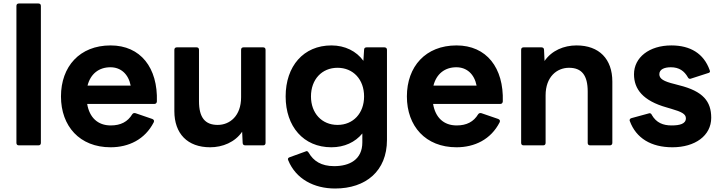

<svg xmlns="http://www.w3.org/2000/svg" viewBox="-20 -795 4124 1099"><path d="M88 37H200C209 37 214 32 214 23V-761C214 -770 209 -775 200 -775H88C79 -775 74 -770 74 -761V23C74 32 79 37 88 37Z M613 48C717 48 810 3 860 -95C864 -104 861 -110 852 -114L756 -147C748 -149 742 -148 737 -141C711 -98 671 -77 614 -77C539 -77 492 -123 479 -200H863C872 -200 877 -205 878 -214C884 -407 785 -535 613 -535C436 -535 329 -414 329 -243C329 -73 436 48 613 48ZM728 -305H481C498 -372 546 -410 612 -410C672 -410 715 -371 728 -305Z M1183 48C1254 48 1325 19 1366 -41L1369 23C1369 33 1376 37 1384 37H1486C1495 37 1500 32 1500 23V-510C1500 -519 1495 -524 1486 -524H1374C1365 -524 1360 -519 1360 -510V-238C1360 -131 1295 -80 1226 -80C1153 -80 1119 -123 1119 -216V-510C1119 -519 1114 -524 1105 -524H992C984 -524 978 -519 978 -510V-159C978 -30 1053 48 1183 48Z M1898 284C2074 284 2195 184 2195 6V-510C2195 -519 2189 -524 2180 -524H2079C2070 -524 2064 -520 2064 -510L2060 -447C2020 -502 1955 -535 1877 -535C1717 -535 1615 -416 1615 -243C1615 -71 1717 48 1877 48C1951 48 2013 19 2054 -31V20C2054 119 1980 156 1893 156C1818 156 1774 126 1747 79C1744 74 1740 70 1735 70C1733 70 1731 71 1729 72L1638 105C1632 107 1628 111 1628 116C1628 118 1629 120 1630 123C1674 230 1778 284 1898 284ZM1760 -243C1760 -340 1822 -407 1912 -407C2002 -407 2064 -340 2064 -243C2064 -147 2002 -80 1912 -80C1822 -80 1760 -147 1760 -243Z M2593 48C2697 48 2790 3 2840 -95C2844 -104 2841 -110 2832 -114L2736 -147C2728 -149 2722 -148 2717 -141C2691 -98 2651 -77 2594 -77C2519 -77 2472 -123 2459 -200H2843C2852 -200 2857 -205 2858 -214C2864 -407 2765 -535 2593 -535C2416 -535 2309 -414 2309 -243C2309 -73 2416 48 2593 48ZM2708 -305H2461C2478 -372 2526 -410 2592 -410C2652 -410 2695 -371 2708 -305Z M2977 37H3089C3098 37 3103 32 3103 23V-249C3103 -356 3168 -407 3237 -407C3310 -407 3344 -364 3344 -271V23C3344 32 3349 37 3358 37H3471C3479 37 3485 32 3485 23V-328C3485 -457 3410 -535 3280 -535C3208 -535 3138 -506 3097 -446L3094 -510C3094 -520 3087 -524 3079 -524H2977C2968 -524 2963 -519 2963 -510V23C2963 32 2968 37 2977 37Z M3829 48C3958 48 4051 -18 4051 -121C4051 -214 4005 -273 3867 -307L3841 -314C3779 -329 3754 -344 3754 -370C3754 -399 3784 -410 3820 -410C3868 -410 3897 -388 3917 -353C3920 -347 3924 -344 3929 -344C3931 -344 3933 -344 3935 -345L4034 -377C4040 -378 4044 -382 4044 -387C4044 -389 4043 -392 4042 -394C4008 -489 3931 -535 3823 -535C3696 -535 3609 -466 3609 -370C3609 -284 3661 -218 3796 -180L3823 -172C3882 -155 3906 -142 3906 -118C3906 -86 3871 -77 3824 -77C3776 -77 3737 -92 3711 -137C3709 -143 3704 -147 3698 -147L3694 -146L3595 -119C3588 -117 3584 -113 3584 -107C3584 -105 3584 -104 3585 -102C3621 -4 3707 48 3829 48Z"/></svg>

Font: LINE Seed JP App_OTF Bold
Style: Regular
Weight: 700
Designer: LINE & Fontrix & Fontworks
Version: Version 1.009